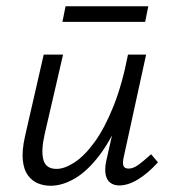

<svg xmlns="http://www.w3.org/2000/svg" viewBox="-20 -589 550 615"><path d="M142 6Q120 6 101 -2Q82 -10 69 -28Q56 -46 53 -76.5Q50 -107 60 -152L120 -414H182L123 -159Q111 -106 119 -77Q127 -48 161 -48Q187 -48 219 -69Q251 -90 283 -134Q315 -178 343 -247.5Q371 -317 390 -414H427Q403 -302 370 -222Q337 -142 298.5 -91.5Q260 -41 220 -17.5Q180 6 142 6ZM362 5Q345 5 333.5 -3.5Q322 -12 318.5 -29.5Q315 -47 320 -72L397 -414H448L377 -89Q372 -69 375 -59Q378 -49 392 -49Q407 -49 424 -61.5Q441 -74 464 -95L486 -69Q453 -33 421.5 -14Q390 5 362 5ZM180 -519 190 -569H455L445 -519Z"/></svg>

Font: Ysabeau Infant
Style: Italic
Weight: 400
Italic angle: -12°
Designer: Christian Thalmann (Catharsis Fonts)
Version: Version 2.001;gftools[0.9.30]; featfreeze: ss01,ss02,lnum